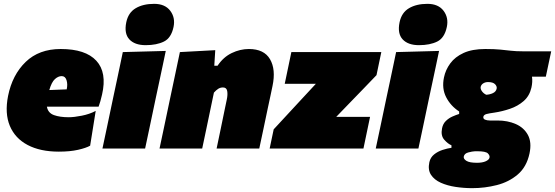

<svg xmlns="http://www.w3.org/2000/svg" viewBox="-20 -773 2888 999"><path d="M286 16Q189.5 16 124 -18.5Q58.5 -53 31.2 -118Q4 -183 22 -274Q44 -383.5 113.5 -450.8Q183 -518 296 -518Q425 -518 481.2 -457Q537.5 -396 511 -281Q502.5 -243 493 -218H224Q229.5 -185.5 260.5 -174.2Q291.5 -163 338 -163Q365 -163 405.5 -171Q446 -179 478 -196L449 -15Q428 -3 386 6.5Q344 16 286 16ZM301 -377Q283 -377 265.8 -361.5Q248.5 -346 236.5 -304.5L327 -308Q333 -334.5 326.2 -355.8Q319.5 -377 301 -377Z M513 0Q524 -52 534.5 -101.2Q545 -150.5 558 -213L568.5 -263Q580.5 -318.5 589 -359.2Q597.5 -400 604.8 -434Q612 -468 619 -502L842.5 -508Q835 -472.5 827.8 -437.8Q820.5 -403 811.5 -361.2Q802.5 -319.5 790.5 -263L780 -213Q767 -151 756.5 -101.2Q746 -51.5 735 0ZM738 -538Q681 -538 653 -568.2Q625 -598.5 637 -657Q647.5 -707.5 686 -730.2Q724.5 -753 782 -753Q838.5 -753 865.8 -717Q893 -681 883 -633Q871 -575.5 833 -556.8Q795 -538 738 -538Z M810 0Q821 -52 831.5 -101.2Q842 -150.5 855 -213L865.5 -263Q878 -322 890.5 -381Q903 -440 916 -502L1100 -512L1095 -431H1112Q1142 -476 1185.8 -497Q1229.5 -518 1275 -518Q1354 -518 1385 -464.8Q1416 -411.5 1398 -326Q1393.5 -304.5 1387 -273.5Q1380.5 -242.5 1374 -213Q1361 -150 1350.5 -101Q1340 -52 1329 0H1107Q1118 -52 1127.8 -99.5Q1137.5 -147 1148.5 -200L1160 -255Q1165.5 -280.5 1162.2 -299.2Q1159 -318 1140 -318Q1126.5 -318 1115.5 -311Q1104.5 -304 1093 -291L1074 -200Q1063 -147 1053 -99.5Q1043 -52 1032 0Z M1383 0 1404 -100Q1442.5 -141.5 1478.2 -180.2Q1514 -219 1546.5 -254L1623.5 -337H1461.5L1496 -502H1964L1939 -382Q1911 -353 1873.8 -314.2Q1836.5 -275.5 1801 -239L1729.5 -165H1905.5L1871 0Z M1935 0Q1946 -52 1956.5 -101.2Q1967 -150.5 1980 -213L1990.5 -263Q2002.5 -318.5 2011 -359.2Q2019.5 -400 2026.8 -434Q2034 -468 2041 -502L2264.5 -508Q2257 -472.5 2249.8 -437.8Q2242.5 -403 2233.5 -361.2Q2224.5 -319.5 2212.5 -263L2202 -213Q2189 -151 2178.5 -101.2Q2168 -51.5 2157 0ZM2160 -538Q2103 -538 2075 -568.2Q2047 -598.5 2059 -657Q2069.5 -707.5 2108 -730.2Q2146.5 -753 2204 -753Q2260.5 -753 2287.8 -717Q2315 -681 2305 -633Q2293 -575.5 2255 -556.8Q2217 -538 2160 -538Z M2437 206Q2393.5 206 2350.5 199.5Q2307.5 193 2273.5 177.8Q2239.5 162.5 2222.5 136.5Q2205.5 110.5 2214 71Q2219.5 46 2238.8 30.5Q2258 15 2282.8 7Q2307.5 -1 2329 -4V-17Q2310.5 -24.5 2291.5 -46Q2272.5 -67.5 2280 -105Q2284.5 -128.5 2299.5 -143.2Q2314.5 -158 2333.5 -166.5Q2352.5 -175 2369 -180V-193Q2325 -221.5 2301.5 -267Q2278 -312.5 2290 -370Q2298 -409.5 2322.8 -443.2Q2347.5 -477 2392.2 -497.5Q2437 -518 2505 -518Q2552.5 -518 2582.5 -515Q2612.5 -512 2638.8 -509Q2665 -506 2701 -506H2848L2820 -374H2748Q2752 -348 2745 -317Q2735 -273.5 2704.5 -247Q2674 -220.5 2633.2 -206.8Q2592.5 -193 2552 -187Q2526 -183.5 2511.8 -179.8Q2497.5 -176 2495 -166Q2493 -155 2503.5 -150.5Q2514 -146 2529 -146H2569Q2621.5 -146 2663.8 -127.5Q2706 -109 2726.8 -70.8Q2747.5 -32.5 2735 26Q2720 95.5 2674 134.8Q2628 174 2565.2 190Q2502.5 206 2437 206ZM2510 -280Q2529 -281 2544.8 -288.5Q2560.5 -296 2564 -311Q2567 -323 2556.2 -334.5Q2545.5 -346 2519 -346Q2505.5 -346 2494.8 -339.5Q2484 -333 2481 -321Q2479 -310 2487.8 -298Q2496.5 -286 2510 -280ZM2462 74Q2490 74 2507.5 66Q2525 58 2527 47Q2529.5 36.5 2518.5 25.2Q2507.5 14 2464 14H2452Q2438 14.5 2417 20Q2396 25.5 2393 42Q2391 54 2407 64Q2423 74 2462 74Z"/></svg>

Font: Commissioner Black
Style: Italic
Weight: 900
Italic angle: -12°
Designer: Kostas Bartsokas
Foundry: Kostas Bartsokas
Version: Version 1.000; ttfautohint (v1.8.3)